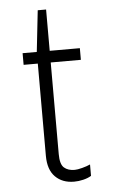

<svg xmlns="http://www.w3.org/2000/svg" viewBox="-51 -709 448 755"><g transform="rotate(-5 173.0 -332.0)"><path d="M160 -674V-511H279V-465H160V-103Q160 -63 175.5 -49.5Q191 -36 217 -36Q228 -36 247 -41Q266 -46 279 -52V-7Q266 1 247.5 5.5Q229 10 211 10Q165 10 137 -18Q109 -46 109 -101V-465H53V-511H109L127 -674Z"/></g></svg>

Font: Chivo Thin
Style: Regular
Weight: 100
Designer: Hector Gatti
Foundry: Omnibus-Type
Version: Version 1.007